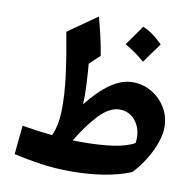

<svg xmlns="http://www.w3.org/2000/svg" viewBox="-86 -872 985 971"><g transform="rotate(10 406.5 -386.0)"><path d="M570.8 -486.3Q624.5 -486.3 669.2 -460Q713.9 -433.6 741 -388.9Q768.1 -344.2 768.1 -290Q768.1 -253.4 752.9 -209.7Q737.8 -166 710.7 -121.6Q683.6 -77.1 647.5 -38.6Q586.9 -13.2 508.3 -0.5Q429.7 12.2 339.8 12.2Q258.8 12.2 184.8 1.5Q110.8 -9.3 45.4 -24.4L60.1 -172.9Q96.2 -166.5 135.5 -161.1Q174.8 -155.8 214.8 -151.9Q239.7 -202.6 241.5 -284.2Q243.2 -365.7 229.7 -467.3Q216.3 -568.8 195.3 -679.2L344.2 -783.7Q359.9 -725.6 370.1 -680.7Q380.4 -635.7 387.7 -589.4L335 -540Q339.4 -485.8 342 -431.9Q344.7 -377.9 342.3 -332.5Q401.9 -408.2 459 -447.3Q516.1 -486.3 570.8 -486.3ZM530.8 -338.9Q478.5 -338.9 426.3 -284.2Q374 -229.5 322.3 -143.6Q335.4 -143.1 348.4 -143.1Q361.3 -143.1 373.5 -143.1Q460.9 -143.1 530.5 -153.3Q600.1 -163.6 638.2 -186Q644.5 -227.5 632.1 -262.2Q619.6 -296.9 593.3 -317.9Q566.9 -338.9 530.8 -338.9ZM573.7 -771.5Q601.1 -761.2 626.7 -742.2Q652.3 -723.1 676.3 -698.7Q639.6 -647.5 603 -597.2Q580.6 -617.2 555.4 -635.3Q530.3 -653.3 501.5 -668.9Q520 -695.3 538.1 -720.7Q556.2 -746.1 573.7 -771.5Z"/></g></svg>

Font: Pinar Bold
Style: Regular
Weight: 700
Designer: Amin Abedi
Version: Version 3.000